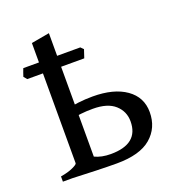

<svg xmlns="http://www.w3.org/2000/svg" viewBox="-106 -633 671 725"><g transform="rotate(-20 229.5 -270.0)"><path d="M66 0 169 -49Q196 -36 233 -36Q345 -36 345 -127Q345 -167 315.5 -193.5Q286 -220 227 -220Q200 -220 179 -217.5Q158 -215 139 -212L135 -252Q155 -257 183.5 -260.5Q212 -264 242 -264Q327 -264 376 -229.5Q425 -195 425 -135Q425 -72 380 -33.5Q335 5 242 5Q208 5 159 3.5Q110 2 66 0ZM169 -545V-30Q169 -25 184.5 -22.5Q200 -20 227 -16V0H27V-21Q57 -26 76.5 -35Q96 -44 96 -49V-532ZM262 -410H33L22 -423Q27 -439 33 -454H262L273 -443Z"/></g></svg>

Font: ChillKai
Style: Regular
Weight: 400
Designer: ChillType
Foundry: 寒蝉字型
Version: Version 2.000